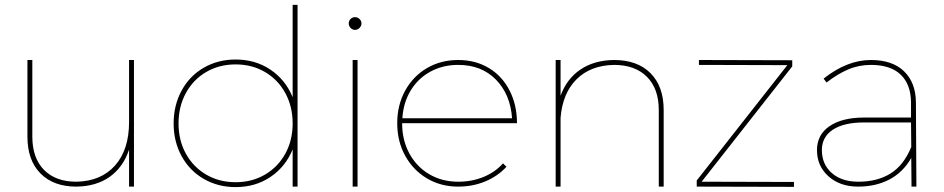

<svg xmlns="http://www.w3.org/2000/svg" viewBox="-20 -762 3855 784"><path d="M527 -517V0H507V-151Q483 -79 428 -40Q373 -1 292 0Q198 0 145 -54Q92 -108 92 -204V-517H112V-204Q112 -117 159.5 -68.5Q207 -20 292 -20Q393 -22 450 -86.5Q507 -151 507 -264V-517Z M1195 -742V0H1175V-152Q1146 -81 1084.5 -39.5Q1023 2 942 2Q870 2 812 -31.5Q754 -65 721.5 -124.5Q689 -184 689 -258Q689 -332 721.5 -392Q754 -452 812 -485.5Q870 -519 942 -519Q1023 -519 1084.5 -477.5Q1146 -436 1175 -365V-742ZM1175 -258Q1175 -327 1145 -382Q1115 -437 1062 -468Q1009 -499 942 -499Q875 -499 822 -468Q769 -437 739 -382Q709 -327 709 -258Q709 -189 739 -134.5Q769 -80 822 -49Q875 -18 942 -18Q1009 -18 1062 -49Q1115 -80 1145 -134.5Q1175 -189 1175 -258Z M1440 -517V0H1420V-517ZM1456 -666Q1456 -656 1448 -648Q1440 -640 1430 -640Q1419 -640 1411.5 -648Q1404 -656 1404 -666Q1404 -677 1411.5 -684.5Q1419 -692 1430 -692Q1440 -692 1448 -684.5Q1456 -677 1456 -666Z M2034 -95 2048 -81Q2012 -42 1961 -21Q1910 0 1851 0Q1780 0 1723.5 -33.5Q1667 -67 1634.5 -126Q1602 -185 1602 -259Q1602 -333 1634.5 -392Q1667 -451 1723.5 -484Q1780 -517 1851 -517Q1922 -517 1976.5 -484Q2031 -451 2061 -392Q2091 -333 2091 -259H1622Q1622 -190 1651.5 -135.5Q1681 -81 1733 -50.5Q1785 -20 1851 -20Q1907 -20 1954.5 -39.5Q2002 -59 2034 -95ZM1623 -279H2071Q2064 -377 2005 -437Q1946 -497 1851 -497Q1788 -497 1737.5 -469.5Q1687 -442 1657 -392.5Q1627 -343 1623 -279Z M2690 -313V0H2670V-313Q2670 -400 2621.5 -448.5Q2573 -497 2487 -497Q2391 -495 2334 -438Q2277 -381 2269 -281V0H2249V-517H2269V-371Q2294 -440 2350 -478Q2406 -516 2487 -517Q2583 -517 2636.5 -463Q2690 -409 2690 -313Z M3215 -516V-491L2845 -20L3222 -19V1L2825 0V-25L3195 -496L2834 -497V-517Z M3702 0 3701 -117Q3667 -58 3611.5 -29Q3556 0 3484 0Q3410 0 3363 -42Q3316 -84 3316 -149Q3316 -212 3367.5 -247Q3419 -282 3508 -282H3700V-345Q3699 -418 3657.5 -457.5Q3616 -497 3536 -497Q3487 -497 3443.5 -478.5Q3400 -460 3355 -425L3343 -441Q3439 -517 3536 -517Q3624 -517 3671.5 -471Q3719 -425 3720 -345L3722 0ZM3701 -162 3700 -262H3508Q3426 -262 3381 -232.5Q3336 -203 3336 -149Q3336 -91 3376.5 -55.5Q3417 -20 3485 -20Q3563 -20 3617 -54Q3671 -88 3701 -162Z"/></svg>

Font: Montserrat-Arabic Thin
Style: Regular
Weight: 250
Designer: Mohamed Gaber
Foundry: Kief Type Foundry
Version: Version 5.008